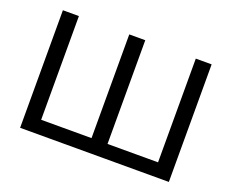

<svg xmlns="http://www.w3.org/2000/svg" viewBox="-114 -894 1305 1082"><g transform="rotate(20 539.0 -352.5)"><path d="M93 0V-705H189V-83H491V-705H587V-83H890V-705H985V0Z"/></g></svg>

Font: Nunito Sans 10pt Medium
Style: Regular
Weight: 500
Designer: Vernon Adams
Foundry: Vernon Adams
Version: Version 3.101;gftools[0.9.27]